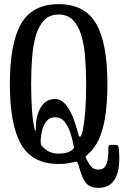

<svg xmlns="http://www.w3.org/2000/svg" viewBox="-20 -780 595 925"><path d="M27.5 -375Q27.5 -572.5 82 -666.2Q136.5 -760 262.5 -760Q388.5 -760 443 -666.2Q497.5 -572.5 497.5 -375Q497.5 -307 490.2 -242Q483 -177 462.5 -123.5Q442 -70 402.5 -36Q391 -26 392.2 -22.2Q393.5 -18.5 398 -10Q412.5 16.5 423.8 26.8Q435 37 455.5 37Q477 37 487 21.2Q497 5.5 500 -19Q503 -43.5 502 -69.5Q501.5 -82 515.5 -82H533.5Q545 -82 547.5 -79.2Q550 -76.5 552 -65.5Q558 -12.5 551.2 30.8Q544.5 74 521 99.5Q497.5 125 452.5 125Q419.5 125 402 109.2Q384.5 93.5 375 67.2Q365.5 41 356 10Q352.5 -2 348.8 -1.5Q345 -1 329 2.5Q315 5.5 299.8 7.8Q284.5 10 262.5 10Q136.5 10 82 -84Q27.5 -178 27.5 -375ZM378.5 -151Q387 -194 391 -246Q395 -298 395 -375Q395 -443.5 390.2 -504Q385.5 -564.5 371.5 -610.8Q357.5 -657 331.5 -683.5Q305.5 -710 262.5 -710Q220 -710 193.8 -683.5Q167.5 -657 153.5 -610.8Q139.5 -564.5 134.8 -504Q130 -443.5 130 -375Q130 -314.5 133.5 -258.2Q137 -202 146 -162Q153 -130 153 -172.5Q153 -202.5 162.8 -232.8Q172.5 -263 192.8 -283Q213 -303 244.5 -303Q268.5 -303 286.5 -286.5Q304.5 -270 318 -244Q331.5 -218 341 -189.2Q350.5 -160.5 356.5 -136.5Q362 -114.5 368.5 -123.2Q375 -132 378.5 -151ZM190 -68.5Q218.5 -40 262.5 -40Q281 -40 295 -42.8Q309 -45.5 320.5 -53Q332 -60 334.5 -64.2Q337 -68.5 334.5 -80.5Q329 -109 319 -140.2Q309 -171.5 291.5 -193.2Q274 -215 246.5 -215Q220 -215 204.8 -197Q189.5 -179 183 -152Q176.5 -125 176 -98Q176 -83.5 180.2 -78.8Q184.5 -74 190 -68.5Z"/></svg>

Font: Besley* Condensed
Style: Regular
Weight: 400
Width: 3
Designer: Owen Earl
Foundry: indestructible type*
Version: Version 3.000; ttfautohint (v1.8.3)